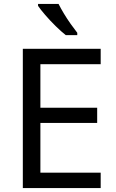

<svg xmlns="http://www.w3.org/2000/svg" viewBox="-20 -964 596 984"><path d="M496 0H97V-714H496V-635H187V-412H478V-334H187V-79H496ZM280 -944Q291 -922 307.5 -894.5Q324 -867 342.5 -841Q361 -815 376 -796V-784H317Q294 -802 265 -830.5Q236 -859 211.5 -887.5Q187 -916 175 -934V-944Z"/></svg>

Font: Noto Sans Lydian
Style: Regular
Weight: 400
Designer: Monotype Design Team
Foundry: Monotype Imaging Inc.
Version: Version 2.002; ttfautohint (v1.8.4.7-5d5b)